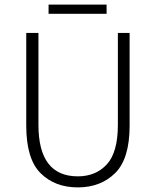

<svg xmlns="http://www.w3.org/2000/svg" viewBox="-20 -802 676 834"><path d="M191 -742V-782H443V-742ZM318 12Q218 12 156 -50Q94 -112 94 -256V-659H147V-260Q147 -36 318 -36Q396 -36 444 -88Q492 -140 492 -260V-659H543V-256Q543 -112 480 -50Q417 12 318 12Z"/></svg>

Font: Assistant Light
Style: Regular
Weight: 300
Designer: Hebrew By Ben Nathan, Latin by Paul Hunt
Version: Version 2.001;PS 002.001;hotconv 1.0.88;makeotf.lib2.5.64775